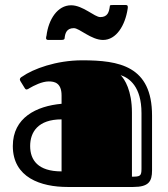

<svg xmlns="http://www.w3.org/2000/svg" viewBox="-20 -744 670 764"><path d="M510 0C572 0 585 -22 585 -66V-284C585 -482 454 -504 307 -504C204 -504 112 -470 68 -439C64 -437 59 -433 59 -428C59 -426 60 -423 62 -420L78 -394C81 -389 83 -388 86 -388C89 -388 93 -390 97 -393C114 -403 147 -420 174 -420C196 -420 225 -415 225 -364V-331C125 -322 31 -276 31 -163C31 -37 143 0 249 0ZM225 -269V-62C131 -62 100 -107 100 -163C100 -218 131 -269 225 -269ZM505 -296C505 -384 476 -429 460 -445C494 -434 543 -400 543 -294V-72C543 -43 537 -41 505 -41ZM429 -724C418 -724 417 -723 417 -719C414 -697 409 -676 379 -676C356 -676 310 -723 263 -723C209 -723 173 -667 165 -602C164 -598 159 -585 172 -585H221C234 -585 236 -587 237 -591C239 -612 245 -632 274 -632C296 -632 343 -585 390 -585C443 -585 478 -643 488 -709C489 -716 490 -724 481 -724Z"/></svg>

Font: Fascinate Inline
Style: Regular
Weight: 900
Designer: Astigmatic (AOETI)
Foundry: Astigmatic (AOETI)
Version: Version 1.000